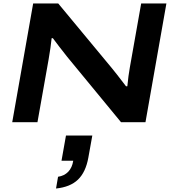

<svg xmlns="http://www.w3.org/2000/svg" viewBox="-20 -707 1005 1111"><path d="M50.8 0 171.9 -687H316.9L627 -313Q647.9 -288.1 709 -208H716.8Q723.1 -271.5 731 -314.9L796.9 -687H942.9L821.8 0H680.2L369.1 -377.9Q317.9 -442.4 286.1 -485.8H278.8Q273.9 -436 261.2 -362.8L196.8 0ZM304.2 383.8 315.9 315.9Q352.1 310.5 374.8 286.9Q397.5 263.2 403.8 223.1H335.9L361.8 77.1H514.2L491.2 205.1Q476.1 289.1 431.2 332.3Q386.2 375.5 304.2 383.8Z"/></svg>

Font: Archivo Expanded SemiBold
Style: Italic
Weight: 600
Width: 7
Italic angle: -10°
Designer: Hector Gatti
Foundry: Omnibus-Type
Version: Version 2.001